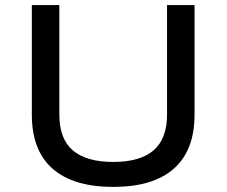

<svg xmlns="http://www.w3.org/2000/svg" viewBox="-20 -725 890 754"><path d="M425 9Q268 9 186.5 -62.5Q105 -134 105 -275V-705H213V-276Q213 -179 266.5 -134Q320 -89 425 -89Q530 -89 583 -134.5Q636 -180 636 -276V-705H744V-275Q744 -135 663 -63Q582 9 425 9Z"/></svg>

Font: Nunito Sans 7pt SemiExpanded Medium
Style: Regular
Weight: 500
Width: 6
Designer: Vernon Adams
Foundry: Vernon Adams
Version: Version 3.101;gftools[0.9.27]